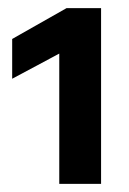

<svg xmlns="http://www.w3.org/2000/svg" viewBox="-20 -845 319 473"><path d="M229 -392H126V-713L10 -651V-749L144 -825H229Z"/></svg>

Font: Hind Vadodara
Style: Bold
Weight: 700
Designer: Hitesh Malaviya
Foundry: Indian Type Foundry
Version: Version 0.702;PS 1.0;hotconv 1.0.81;makeotf.lib2.5.63406